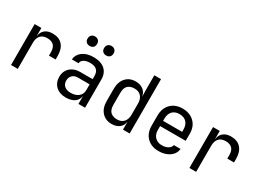

<svg xmlns="http://www.w3.org/2000/svg" viewBox="-23 -1501 3043 2234"><g transform="rotate(30 1498.0 -383.5)"><path d="M111.3 0V-549.8H201.7V-444.8H203.6Q210.4 -498 248.5 -529.1Q286.6 -560.1 350.1 -560.1Q436 -560.1 482.4 -508.5Q528.8 -457 528.8 -361.8V-314.9H439V-361.8Q439 -481.9 322.3 -481.9Q263.7 -481.9 232.7 -448Q201.7 -414.1 201.7 -350.1V0Z M1014.2 -648.9Q985.4 -648.9 967.8 -666Q950.2 -683.1 950.2 -711.9Q950.2 -741.7 967.8 -759.3Q985.4 -776.9 1014.2 -776.9Q1043 -776.9 1060.5 -759.3Q1078.1 -741.7 1078.1 -711.9Q1078.1 -683.1 1060.5 -666Q1043 -648.9 1014.2 -648.9ZM792.5 -648.9Q763.7 -648.9 746.1 -666Q728.5 -683.1 728.5 -711.9Q728.5 -741.7 746.1 -759.3Q763.7 -776.9 792.5 -776.9Q821.3 -776.9 839.4 -759.3Q856.9 -741.7 856.4 -711.9Q856.4 -683.1 839.4 -666Q821.3 -648.9 792.5 -648.9ZM850.6 9.8Q765.6 9.8 715.8 -37.6Q666 -85 665.5 -162.1Q665.5 -212.9 688.5 -251Q711.4 -289.1 752.4 -310.5Q793.5 -332 846.7 -332H1016.1V-375Q1016.1 -481.9 898.9 -481.9Q847.7 -481.9 815.4 -462.9Q783.2 -443.8 781.7 -410.2H691.4Q696.3 -475.1 752 -517.6Q807.6 -560.1 898.9 -560.1Q999 -560.1 1052.7 -512.2Q1106.4 -464.4 1106 -377.9V0H1017.1V-100.1H1015.1Q1007.3 -49.3 964.4 -19.5Q920.9 9.8 850.6 9.8ZM872.6 -65.9Q938 -65.9 977.1 -98.1Q1016.1 -130.4 1016.1 -185.1V-262.2H856.4Q812.5 -262.2 785.2 -235.4Q757.8 -209 757.8 -165Q757.8 -119.1 788.1 -92.3Q818.4 -65.9 872.6 -65.9Z M1465.8 9.8Q1383.8 9.8 1334.2 -45.2Q1284.7 -100.1 1284.7 -193.8V-355Q1284.7 -450.2 1333.7 -505.1Q1382.8 -560.1 1465.8 -560.1Q1527.3 -560.1 1567.9 -529.1Q1608.4 -498 1616.2 -444.8H1617.2L1615.2 -569.8V-730H1705.1V0H1615.2V-105H1614.3Q1607.4 -50.8 1567.4 -20.5Q1527.3 9.8 1465.8 9.8ZM1495.6 -67.9Q1551.3 -67.9 1583.3 -103Q1615.2 -138.2 1615.2 -200.2V-350.1Q1615.2 -412.1 1583.3 -447Q1551.3 -481.9 1495.6 -481.9Q1438.5 -481.9 1406.5 -452.4Q1374.5 -422.9 1374.5 -355V-194.8Q1374.5 -127.9 1406.5 -97.9Q1438.5 -67.9 1495.6 -67.9Z M2096.7 9.8Q1999.5 9.8 1940.2 -48.6Q1880.9 -106.9 1880.9 -210V-339.8Q1880.9 -442.9 1940.4 -501.5Q2000 -560.1 2096.7 -560.1Q2161.1 -560.1 2209.7 -533.9Q2258.3 -507.8 2285.4 -460.9Q2312.5 -414.1 2312.5 -350.1V-252H1968.8V-200.2Q1968.8 -139.2 2003.9 -103.5Q2039.1 -67.9 2096.7 -67.9Q2146 -67.9 2178.7 -87.4Q2211.4 -106.9 2218.3 -140.1H2308.6Q2299.8 -71.3 2241.5 -30.8Q2183.1 9.8 2096.7 9.8ZM1968.8 -321.8H2224.6V-350.1Q2224.6 -415 2190.9 -450.4Q2157.2 -485.8 2096.7 -485.8Q2035.6 -485.8 2002.2 -450.4Q1968.8 -415 1968.8 -350.1Z M2507.8 0V-549.8H2598.1V-444.8H2600.1Q2606.9 -498 2645 -529.1Q2683.1 -560.1 2746.6 -560.1Q2832.5 -560.1 2878.9 -508.5Q2925.3 -457 2925.3 -361.8V-314.9H2835.4V-361.8Q2835.4 -481.9 2718.8 -481.9Q2660.2 -481.9 2629.2 -448Q2598.1 -414.1 2598.1 -350.1V0Z"/></g></svg>

Font: UDEV Gothic 35
Style: Regular
Weight: 400
Version: v2.1.0; ttfautohint (v1.8.4.7-5d5b-dirty) -l 6 -r 45 -G 200 